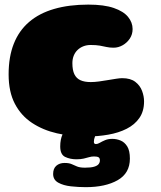

<svg xmlns="http://www.w3.org/2000/svg" viewBox="-20 -556 680 813"><path d="M346 22Q280.5 22 221.2 8.5Q162 -5 115.8 -35.5Q69.5 -66 43 -116.5Q16.5 -167 16.5 -241Q16.5 -315.5 38.5 -371Q60.5 -426.5 103.5 -463.2Q146.5 -500 209.5 -518.2Q272.5 -536.5 354 -536.5Q420.5 -536.5 461.8 -522.2Q503 -508 522.2 -484.5Q541.5 -461 541.5 -433Q541.5 -410.5 529.8 -392.8Q518 -375 499.5 -364.5Q481 -354 461 -354Q444.5 -354 431.2 -357Q418 -360 402.5 -362.8Q387 -365.5 364 -365.5Q347 -365.5 333 -360Q319 -354.5 308.5 -344.5Q298 -334.5 292.2 -320.2Q286.5 -306 286.5 -288.5Q286.5 -259 295 -241.5Q303.5 -224 320.8 -216.2Q338 -208.5 364 -208.5Q380 -208.5 398.8 -211Q417.5 -213.5 436.5 -216.8Q455.5 -220 471.5 -222.5Q487.5 -225 497.5 -225Q532.5 -225 552.8 -209.5Q573 -194 581.5 -171.2Q590 -148.5 590 -126.5Q590 -85 570.2 -56.5Q550.5 -28 516.5 -10.8Q482.5 6.5 438.5 14.2Q394.5 22 346 22ZM343 236.5Q312.5 236.5 280.5 233Q248.5 229.5 226.8 217.5Q205 205.5 205 180.5Q205 157.5 218.5 145.8Q232 134 253.5 134Q272.5 134 283.5 139Q294.5 144 306.5 149Q318.5 154 340 154Q364.5 154 378.2 150Q392 146 397.5 139Q403 132 403 123.5Q403 113 397 109.8Q391 106.5 378 106.5Q367.5 106.5 357.2 109.5Q347 112.5 334.5 115.5Q322 118.5 303.5 118.5Q277 118.5 256 108.5Q235 98.5 235 64Q235 49 237.5 36.2Q240 23.5 244.8 13Q249.5 2.5 255 -5Q264.5 -17.5 281.8 -29.2Q299 -41 334.5 -41Q359.5 -41 373 -29.2Q386.5 -17.5 386.5 -2.5Q386.5 12 382 22.8Q377.5 33.5 377.5 45Q377.5 54 386.5 54Q393.5 54 402.8 48.5Q412 43 425 37.5Q438 32 456 32Q473.5 32 490.5 39Q507.5 46 518.8 64Q530 82 530 115.5Q530 177.5 478.2 207Q426.5 236.5 343 236.5Z"/></svg>

Font: Gluten Thin Black
Style: Regular
Weight: 900
Version: Version 1.300